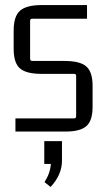

<svg xmlns="http://www.w3.org/2000/svg" viewBox="-20 -516 410 759"><path d="M240 4H41V-48H273Q281 -48 281 -57V-216Q281 -224 273 -224H144Q84 -224 59 -245.5Q34 -267 34 -323V-395Q34 -452 59.5 -474Q85 -496 145 -496H324V-442H108Q99 -442 99 -434V-284Q99 -275 108 -275H236Q296 -275 321 -253.5Q346 -232 346 -176V-93Q346 -39 321.5 -17.5Q297 4 240 4ZM155 132V42H225V119Q225 175 180 223L156 204Q179 168 181 132Z"/></svg>

Font: Gemunu Libre Light
Style: Regular
Weight: 300
Designer: Puspanada Ekanayake, Sola Matas, Pathum Egodawatta, Kosala Senevirathne
Foundry: mooniak
Version: Version 1.100